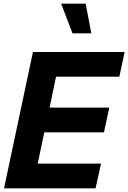

<svg xmlns="http://www.w3.org/2000/svg" viewBox="-20 -1029 701 1049"><path d="M479 -847H376L314 -1009H448ZM2 0 160 -745H661L632 -610H286L251 -441H577L548 -306H222L186 -135H532L502 0Z"/></svg>

Font: Plus Jakarta Display
Style: Bold Italic
Weight: 700
Italic angle: -12°
Designer: Gumpita Rahayu
Foundry: Tokotype Studio
Version: Version 1.000;hotconv 1.0.109;makeotfexe 2.5.65596